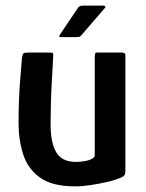

<svg xmlns="http://www.w3.org/2000/svg" viewBox="-20 -659 519 683"><path d="M248 4Q167 4 123.5 -26.5Q80 -57 63 -108.5Q46 -160 46 -221Q46 -261 47.5 -303Q49 -345 52.5 -383.5Q56 -422 58 -451Q60 -467 64 -469.5Q68 -472 80 -472H149Q161 -472 166 -471.5Q171 -471 169 -455Q169 -450 167.5 -425Q166 -400 164 -364Q162 -328 161 -289Q160 -250 160 -217Q160 -150 180.5 -116.5Q201 -83 250 -83Q256 -83 267 -84Q278 -85 289.5 -87.5Q301 -90 309 -95Q317 -100 317 -108V-457Q317 -462 318 -467Q319 -472 324 -472H414Q417 -472 421.5 -470.5Q426 -469 426 -461V-49Q426 -37 419 -32Q412 -27 391 -20Q381 -16 356 -10.5Q331 -5 302 -0.5Q273 4 248 4ZM198 -527Q191 -527 190.5 -529.5Q190 -532 196 -540L258 -632Q262 -639 276 -639H347Q353 -639 354.5 -636Q356 -633 350 -627L268 -532Q264 -528 260.5 -527.5Q257 -527 250 -527Z"/></svg>

Font: Glory SemiBold
Style: Regular
Weight: 600
Designer: Robert Leuschke
Foundry: Robert Leuschke
Version: Version 1.011